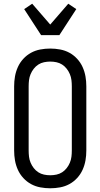

<svg xmlns="http://www.w3.org/2000/svg" viewBox="-20 -1004 540 1032"><path d="M250 8Q223 8 196.5 3Q170 -2 147 -14.5Q124 -27 105.5 -47Q87 -67 76 -91.5Q65 -116 60.5 -142Q56 -168 56 -195V-540Q56 -567 60.5 -593Q65 -619 76 -643.5Q87 -668 105.5 -688Q124 -708 147 -720.5Q170 -733 196.5 -738Q223 -743 250 -743Q277 -743 303.5 -738Q330 -733 353 -720.5Q376 -708 394.5 -688Q413 -668 424 -643.5Q435 -619 439.5 -593Q444 -567 444 -540V-195Q444 -168 439.5 -142Q435 -116 424 -91.5Q413 -67 394.5 -47Q376 -27 353 -14.5Q330 -2 303.5 3Q277 8 250 8ZM250 -62Q267 -62 283.5 -65.5Q300 -69 314 -78Q328 -87 338.5 -100.5Q349 -114 355.5 -129.5Q362 -145 364 -161.5Q366 -178 366 -195V-540Q366 -557 364 -573.5Q362 -590 355.5 -605.5Q349 -621 338.5 -634.5Q328 -648 314 -657Q300 -666 283.5 -669.5Q267 -673 250 -673Q233 -673 216.5 -669.5Q200 -666 186 -657Q172 -648 161.5 -634.5Q151 -621 144.5 -605.5Q138 -590 136 -573.5Q134 -557 134 -540V-195Q134 -178 136 -161.5Q138 -145 144.5 -129.5Q151 -114 161.5 -100.5Q172 -87 186 -78Q200 -69 216.5 -65.5Q233 -62 250 -62ZM201 -815 110 -955 153 -984 250 -872 347 -984 390 -955 299 -815Z"/></svg>

Font: Iosevka SS18
Style: Regular
Weight: 400
Monospace: yes
Designer: Belleve Invis
Foundry: Belleve Invis
Version: Version 25.1.1; ttfautohint (v1.8.4)